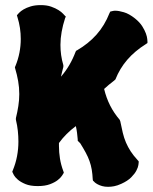

<svg xmlns="http://www.w3.org/2000/svg" viewBox="-20 -722 595 749"><path d="M521 -87.9Q521 -86.9 519.8 -78.1Q518.6 -69.3 512.2 -56.9Q505.9 -44.4 491.9 -30.3Q478 -16.1 453.1 -4.9Q438 2 425.5 4.4Q413.1 6.8 401.9 6.8Q388.7 6.8 378.4 3.9Q368.2 1 361.1 -2.9Q354 -6.8 350.3 -10Q346.7 -13.2 346.2 -14.2L342.8 -17.1L341.8 -22Q340.8 -43 337.9 -60.3Q335 -77.6 329.1 -94Q323.2 -110.4 314.2 -127Q305.2 -143.6 293 -163.1L283.2 -172.9V-178.2Q282.2 -190.9 280.5 -204.1Q278.8 -217.3 275.9 -230Q236.8 -201.2 210 -164.1V-152.8Q210 -127.9 213.9 -103.5Q217.8 -79.1 227.1 -54.2L229 -48.8L227.1 -44.9Q226.6 -43.9 221.7 -36.4Q216.8 -28.8 205.6 -19.8Q194.3 -10.7 175 -3.4Q155.8 3.9 127 3.9Q98.1 3.9 79.3 -3.9Q60.5 -11.7 49.6 -21.2Q38.6 -30.8 34.2 -38.8Q29.8 -46.9 29.8 -47.9L27.8 -51.8L29.8 -57.1Q41 -84 46.4 -112.3Q51.8 -140.6 51.8 -169.9Q51.8 -190.4 49.6 -211.4Q47.4 -232.4 42 -254.9V-261.2Q47.9 -285.2 51.5 -308.3Q55.2 -331.5 55.2 -355Q55.2 -380.9 50.8 -405.8Q46.4 -430.7 39.1 -455.1L38.1 -460L40 -463.9Q50.8 -490.2 55.9 -516.8Q61 -543.5 61 -569.8Q61 -591.3 57.9 -612.5Q54.7 -633.8 47.9 -655.8L45.9 -662.1L49.8 -667Q50.3 -667.5 55.7 -673.1Q61 -678.7 72 -685.3Q83 -691.9 99.6 -697Q116.2 -702.1 139.2 -702.1Q162.6 -702.1 179.7 -696Q196.8 -689.9 208.3 -682.6Q219.7 -675.3 225.6 -668.9Q231.4 -662.6 231.9 -662.1L236.8 -657.2L233.9 -650.9Q225.1 -624 220.5 -597.9Q215.8 -571.8 215.8 -546.9Q215.8 -526.4 218.5 -507.1Q221.2 -487.8 227.1 -467.8V-460.9Q224.1 -451.2 222.2 -441.7Q220.2 -432.1 217.8 -422.9Q236.8 -444.8 250.7 -468.8Q264.6 -492.7 274.9 -520L276.9 -523.9L280.8 -525.9Q325.2 -551.8 356.7 -587.2Q388.2 -622.6 407.2 -670.9L410.2 -676.8L416 -678.2Q417 -678.2 420.4 -679.2Q423.8 -680.2 430.2 -680.2Q442.9 -680.2 463.1 -674.3Q483.4 -668.5 506.8 -649.9Q524.9 -635.3 534.7 -619.9Q544.4 -604.5 549.1 -591.6Q553.7 -578.6 554.4 -570.1Q555.2 -561.5 555.2 -561V-554.2L548.8 -549.8Q505.9 -522.9 476.6 -489Q447.3 -455.1 430.2 -412.1L424.8 -407.2Q414.6 -399.4 404.8 -391.4Q395 -383.3 386.2 -375Q394.5 -340.3 409.4 -310.8Q424.3 -281.2 446.8 -254.9L449.2 -249Q454.1 -224.1 459 -203.9Q463.9 -183.6 471.4 -166Q479 -148.4 489.7 -131.8Q500.5 -115.2 517.1 -97.2L521 -92.8Z"/></svg>

Font: Hanalei Fill
Style: Regular
Weight: 400
Version: Version 1.000